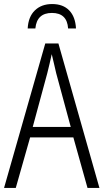

<svg xmlns="http://www.w3.org/2000/svg" viewBox="-20 -930 512 950"><path d="M413 0 343 -250H129L58 0H0L204 -715H269L472 0ZM258 -568Q253 -591 247 -615.5Q241 -640 236 -662Q231 -639 225.5 -615.5Q220 -592 214 -568L142 -302H330ZM238 -910Q292 -910 322.5 -878.5Q353 -847 356 -789H317Q312 -866 237 -866Q162 -866 155 -789H117Q120 -847 152.5 -878.5Q185 -910 238 -910Z"/></svg>

Font: Noto Sans Condensed Light
Style: Regular
Weight: 300
Width: 3
Designer: Monotype Design Team
Foundry: Monotype Imaging Inc.
Version: Version 2.013; ttfautohint (v1.8.4.7-5d5b)